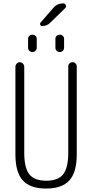

<svg xmlns="http://www.w3.org/2000/svg" viewBox="-20 -1095 540 1125"><path d="M304.7 -868.2Q304.7 -877.9 312 -884.8Q319.3 -891.6 330.1 -891.6Q340.8 -891.6 348.1 -884.8Q355.5 -877.9 355.5 -868.2V-815.4Q355.5 -804.7 347.7 -797.4Q339.8 -790 330.1 -790Q320.3 -790 312.5 -796.9Q304.7 -803.7 304.7 -815.4ZM144.5 -868.2Q144.5 -877.9 151.9 -884.8Q159.2 -891.6 169.9 -891.6Q180.7 -891.6 188 -884.8Q195.3 -877.9 195.3 -868.2V-815.4Q195.3 -804.7 187.5 -797.4Q179.7 -790 169.9 -790Q160.2 -790 152.3 -796.9Q144.5 -803.7 144.5 -815.4ZM351.6 -1075.2Q360.4 -1075.2 365.2 -1065.4Q370.1 -1055.7 363.3 -1048.8L273.4 -960.9Q254.9 -942.4 226.6 -942.4Q218.8 -942.4 215.8 -949.7Q212.9 -957 217.8 -962.9L291 -1046.9Q313.5 -1075.2 351.6 -1075.2ZM70.3 -190.4V-704.1Q70.3 -713.9 78.1 -722.2Q85.9 -730.5 96.2 -730.5Q106.4 -730.5 114.3 -722.2Q122.1 -713.9 122.1 -704.1V-200.2Q122.1 -111.3 151.9 -73.7Q181.6 -36.1 251 -36.1Q320.3 -36.1 350.1 -73.7Q379.9 -111.3 379.9 -200.2V-705.1Q379.9 -715.8 386.7 -723.1Q393.6 -730.5 404.8 -730.5Q416 -730.5 422.9 -723.1Q429.7 -715.8 429.7 -705.1V-190.4Q429.7 -85 386.2 -37.6Q342.8 9.8 250 9.8Q157.2 9.8 113.8 -37.6Q70.3 -85 70.3 -190.4Z"/></svg>

Font: Rounded Mgen+ 1m light
Style: Regular
Weight: 200
Designer: [Source Han Sans]
Ryoko NISHIZUKA  (kana & ideographs); Paul D. Hunt (Latin, Greek & Cyrillic); Wenlong ZHANG  (bopomofo
Version: Version 1.059.20150602